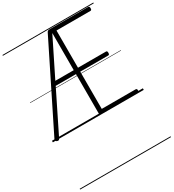

<svg xmlns="http://www.w3.org/2000/svg" viewBox="-377 -1312 1910 2113"><g transform="rotate(-30 577.5 -255.0)"><path d="M1081 0H623Q609 0 602.5 -5.5Q596 -11 596 -23V-523H338L80 -1Q74 11 65.5 13Q57 15 44 10Q33 4 30.5 -4Q28 -12 33 -23L555 -1074Q561 -1087 568.5 -1091.5Q576 -1096 592 -1096H1081Q1089 -1096 1093.5 -1090.5Q1098 -1085 1098 -1071Q1098 -1057 1093.5 -1051.5Q1089 -1046 1081 -1046H650V-573H1006Q1014 -573 1018 -567.5Q1022 -562 1022 -548Q1022 -535 1018 -529Q1014 -523 1006 -523H650V-50H1081Q1089 -50 1093.5 -44.5Q1098 -39 1098 -26Q1098 -12 1093.5 -6Q1089 0 1081 0ZM362 -573H596V-1045ZM0 590H1155V600H0ZM0 -20H1155V0H0ZM0 -505H1155V-500H0ZM0 -1110H1155V-1100H0Z"/></g></svg>

Font: Playwrite FR Moderne Guides
Style: Regular
Weight: 400
Designer: Veronika Burian, José Scaglione
Foundry: TypeTogether
Version: Version 1.003